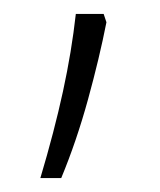

<svg xmlns="http://www.w3.org/2000/svg" viewBox="-20 -127 230 276"><path d="M133 -95Q123 -44 106.5 16Q90 76 68 129H38Q58 62 70.5 4.5Q83 -53 89 -107H129Z"/></svg>

Font: Noto Sans Lao Looped UI Cond ExLt
Style: Regular
Weight: 200
Width: 3
Designer: Mark Frömberg, Ben Mitchell
Foundry: The Fontpad Ltd
Version: Version 1.001; ttfautohint (v1.8.4.7-5d5b)